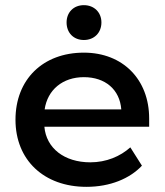

<svg xmlns="http://www.w3.org/2000/svg" viewBox="-20 -714 638 744"><path d="M305 -694C265 -694 238 -666 238 -627C238 -587 265 -559 305 -559C345 -559 373 -587 373 -627C373 -666 345 -694 305 -694ZM40 -250C40 -94 150 10 315 10C407 10 483 -22 530 -72L485 -143C446 -108 392 -85 330 -85C229 -85 159 -140 152 -223H558V-255C558 -406 456 -510 305 -510C146 -510 40 -406 40 -250ZM153 -290C164 -366 223 -415 305 -415C388 -415 444 -367 450 -290Z"/></svg>

Font: Gully Medium
Style: Regular
Weight: 500
Designer: jaikishan Patel
Foundry: MagicType
Version: Version 1.000;Glyphs 3.2 (3242)